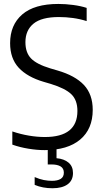

<svg xmlns="http://www.w3.org/2000/svg" viewBox="-20 -770 534 997"><path d="M212 9.5Q172 9.5 127.8 2.2Q83.5 -5 44 -19V-87.5Q87 -73 130 -65.8Q173 -58.5 213 -58.5Q382 -58.5 382 -194Q382 -250 350.5 -280.5Q319 -311 244.5 -334L207 -345Q122 -370 77.2 -418.2Q32.5 -466.5 32.5 -546Q32.5 -640.5 95.5 -695Q158.5 -749.5 283 -749.5Q321 -749.5 360.2 -744.2Q399.5 -739 430 -729V-660.5Q395.5 -671.5 359 -676.5Q322.5 -681.5 286 -681.5Q195.5 -681.5 153.8 -647Q112 -612.5 112 -551Q112 -497 141 -466.8Q170 -436.5 241 -415L278.5 -404Q370 -377.5 415.8 -328.8Q461.5 -280 461.5 -199.5Q461.5 -100 396.2 -45.2Q331 9.5 212 9.5ZM252.5 207.5Q201.5 207.5 160 190V149.5Q185.5 160.5 207.5 164.8Q229.5 169 249.5 169Q278.5 169 295 159Q311.5 149 311.5 126.5Q311.5 104.5 294.8 94.2Q278 84 248.5 84H228V-10H273.5V51.5Q313 55 336 74.5Q359 94 359 128.5Q359 167 331 187.2Q303 207.5 252.5 207.5Z"/></svg>

Font: Encode Sans SemiCondensed SemiCondensed
Style: Regular
Weight: 400
Width: 4
Designer: Multiple Designers
Foundry: Impallari Type
Version: Version 3.000; ttfautohint (v1.8.3) -l 8 -r 50 -G 200 -x 14 